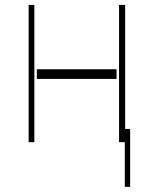

<svg xmlns="http://www.w3.org/2000/svg" viewBox="-20 -565 597 763"><path d="M477.3 -545.5V0H453.1V-545.5ZM116.5 -545.5V0H93.8V-545.5ZM443.2 -289.8V-251.4H126.4V-289.8ZM497.2 -52.6V177.6H475.9V-52.6Z"/></svg>

Font: Inter UI Thin
Style: Regular
Weight: 100
Designer: Rasmus Andersson
Foundry: rsms
Version: 3.2;8d6f07862